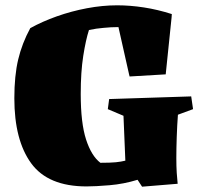

<svg xmlns="http://www.w3.org/2000/svg" viewBox="-20 -690 762 723"><path d="M515 13 498 -13Q446 3 392.5 7.5Q339 12 306 12Q161 12 97.5 -75Q34 -162 34 -320Q34 -405 48.5 -466Q63 -527 94 -584Q139 -609 194 -628.5Q249 -648 307.5 -659Q366 -670 421 -670Q470 -670 522 -662Q574 -654 627 -637L626 -623L604 -410L468 -402L466 -410L426 -588Q398 -588 369 -585Q356 -584 342.5 -582Q329 -580 315 -577Q303 -540 293.5 -479.5Q284 -419 284 -336Q284 -227 304 -165Q324 -103 358 -77Q396 -77 416 -79Q436 -81 452 -85L445 -254L386 -279L391 -317Q468 -319 545.5 -322Q623 -325 700 -327L707 -279L650 -258Q647 -218 645.5 -174Q644 -130 644 -95Q644 -63 645.5 -39.5Q647 -16 649 2Z"/></svg>

Font: Labrada Black
Style: Regular
Weight: 900
Designer: Mercedes Jáuregui
Foundry: Omnibus-Type Team
Version: Version 1.000; ttfautohint (v1.8.4.7-5d5b)